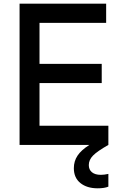

<svg xmlns="http://www.w3.org/2000/svg" viewBox="-20 -785 673 1040"><path d="M86 -765H555V-661H194V-439H531V-335H194V-104H567V0Q507 34 484 57.5Q461 81 461 109Q461 134 478 148Q495 162 526 162Q545 162 567 157V226Q545 235 509 235Q451 235 415.5 206.5Q380 178 380 126Q380 88 400 58Q420 28 464 0H86Z"/></svg>

Font: Application Medium
Style: Regular
Weight: 500
Designer: Wei Huang
Foundry: Wei Huang
Version: Version 0.012